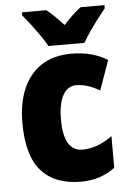

<svg xmlns="http://www.w3.org/2000/svg" viewBox="-55 -806 574 857"><g transform="rotate(-5 232.5 -378.0)"><path d="M273 10Q157 10 96 -58.5Q35 -127 35 -274Q35 -361 62.5 -426Q90 -491 144.5 -527Q199 -563 280 -563Q327 -563 366.5 -552.5Q406 -542 441 -521L394 -388Q367 -404 341 -412.5Q315 -421 288 -421Q251 -421 229.5 -383.5Q208 -346 208 -274Q208 -202 229.5 -167Q251 -132 291 -132Q360 -132 426 -181V-39Q394 -15 356.5 -2.5Q319 10 273 10ZM181 -606Q171 -625 151.5 -653Q132 -681 111.5 -708Q91 -735 76 -752V-766H185Q203 -752 221 -734.5Q239 -717 261 -693Q283 -717 302 -735Q321 -753 339 -766H446V-752Q431 -734 411 -707.5Q391 -681 372.5 -654Q354 -627 342 -606Z"/></g></svg>

Font: Noto Sans Lao Looped Condensed Black
Style: Regular
Weight: 900
Width: 3
Designer: Mark Frömberg, Ben Mitchell
Foundry: The Fontpad Ltd
Version: Version 1.002; ttfautohint (v1.8.4.7-5d5b)